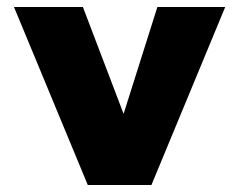

<svg xmlns="http://www.w3.org/2000/svg" viewBox="-20 -529 684 549"><path d="M231 0 20 -509H217L358 -139H313L430 -509H624L413 0Z"/></svg>

Font: Maven Pro Black
Style: Regular
Weight: 900
Designer: Joe Prince
Foundry: Joe Prince
Version: Version 2.103